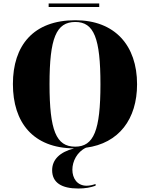

<svg xmlns="http://www.w3.org/2000/svg" viewBox="-20 -841 860 1101"><path d="M259 -801H549V-821H259ZM429 240C469 240 500 234 528 224V214C511 220 494 224 477 224C422 224 395 181 395 132C395 84 422 30 473 6C662 -19 766 -158 766 -358C766 -580 639 -725 412 -725C171 -725 54 -580 54 -359C54 -139 169 8 405 10C322 31 279 75 279 135C279 207 334 240 429 240ZM411 0C302 0 264 -93 264 -358C264 -622 302 -715 412 -715C519 -715 556 -622 556 -358C556 -93 518 0 411 0Z"/></svg>

Font: Noto Serif Display Black
Style: Regular
Weight: 900
Designer: Monotype Design Team
Foundry: Monotype Imaging Inc.
Version: Version 2.009